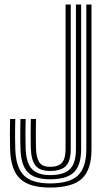

<svg xmlns="http://www.w3.org/2000/svg" viewBox="-20 -820 475 848"><path d="M201 8.4Q108.9 8.4 68.1 -31Q27.2 -70.4 24.6 -161Q23.8 -192 23.7 -225.2Q23.5 -258.5 24.6 -294.5H47.5Q46.9 -272.8 46.7 -250.6Q46.5 -228.4 46.7 -206.1Q46.9 -183.8 47.5 -161.7Q50.1 -80.4 85.7 -45.1Q121.3 -9.9 201 -9.9Q287 -9.9 324.1 -45Q361.2 -80.1 361.2 -161V-800H384.1V-161Q384.1 -70.4 341.7 -31Q299.2 8.4 201 8.4ZM201 -28.2Q133.2 -28.2 102.9 -59.4Q72.6 -90.5 70.4 -162.4Q69.7 -185.3 69.5 -207.8Q69.4 -230.3 69.6 -252.1Q69.8 -273.9 70.4 -294.5H93.3Q92.5 -266.3 92.3 -232.3Q92.2 -198.3 93.3 -163.4Q95.7 -99.7 121.3 -73.2Q146.9 -46.6 201 -46.6Q262.3 -46.6 288.9 -73.1Q315.4 -99.6 315.4 -161V-800H338.3V-161Q338.3 -89.9 306.4 -59Q274.6 -28.2 201 -28.2ZM201 -64.9Q155.9 -64.9 136.9 -88.7Q117.9 -112.4 116.2 -164Q115.6 -185.2 115.5 -206.6Q115.3 -228 115.5 -250Q115.7 -272 116.2 -294.5H139.1Q138.4 -269.5 138.3 -246.3Q138.1 -223.1 138.4 -202.4Q138.8 -181.8 139.1 -164Q140.3 -123.3 153.6 -103.3Q167 -83.2 201 -83.2Q237.9 -83.2 253.7 -101.4Q269.6 -119.5 269.6 -161V-800H292.5V-161Q292.5 -109.5 271.2 -87.2Q250 -64.9 201 -64.9Z"/></svg>

Font: Big Shoulders Inline Text Thin
Style: Regular
Weight: 100
Designer: Patric King
Foundry: XO Type Co
Version: Version 2.002